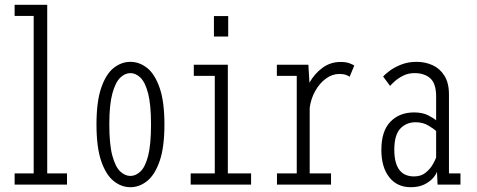

<svg xmlns="http://www.w3.org/2000/svg" viewBox="-20 -770 1990 801"><path d="M41 0V-46.5H120.5V-703.5H41V-750H177V-46.5H259.5V0Z M524 11Q486.5 11 454.2 -14.8Q422 -40.5 402.2 -98Q382.5 -155.5 382.5 -251Q382.5 -346 402.2 -403.5Q422 -461 454.2 -486.5Q486.5 -512 524 -512Q561.5 -512 593.8 -486.5Q626 -461 646 -403.5Q666 -346 666 -251Q666 -155.5 646 -98Q626 -40.5 593.8 -14.8Q561.5 11 524 11ZM524 -36Q546.5 -36 566.2 -54.8Q586 -73.5 598 -120Q610 -166.5 610 -251Q610 -333.5 598 -380Q586 -426.5 566.2 -445.8Q546.5 -465 524 -465Q501.5 -465 481.5 -445.8Q461.5 -426.5 448.8 -380Q436 -333.5 436 -251Q436 -167 448.8 -120.2Q461.5 -73.5 481.5 -54.8Q501.5 -36 524 -36Z M872.5 -703H932V-617.5H872.5ZM775.5 0V-46.5H876V-453.5H788.5V-500H930.5V-46.5H1027.5V0Z M1135.5 0V-46.5H1218V-453.5H1135V-500H1266.5L1271 -425Q1292 -462.5 1325.2 -487Q1358.5 -511.5 1401 -511.5Q1423.5 -511.5 1438.2 -506Q1453 -500.5 1458 -496.5L1438.5 -449.5Q1435.5 -453 1424.2 -457.2Q1413 -461.5 1395.5 -461.5Q1366 -461.5 1339.5 -442Q1313 -422.5 1295 -390.2Q1277 -358 1272 -320.5V-46.5H1361V0Z M1693.5 11Q1636.5 11 1603.8 -30.8Q1571 -72.5 1571 -144.5Q1571 -223.5 1608.8 -262.2Q1646.5 -301 1707.5 -301Q1743 -301 1767 -288.5Q1791 -276 1799.5 -268V-367Q1799.5 -421.5 1775.2 -443.2Q1751 -465 1709 -465Q1683.5 -465 1662.5 -454.5Q1641.5 -444 1627.2 -431.2Q1613 -418.5 1607.5 -411.5L1578.5 -450.5Q1585.5 -459.5 1605 -474.2Q1624.5 -489 1653.5 -500.5Q1682.5 -512 1718 -512Q1754 -512 1784.8 -498Q1815.5 -484 1834.2 -454Q1853 -424 1853 -376V-46.5H1901V0H1805.5L1803 -54Q1800 -43 1787 -27.8Q1774 -12.5 1750.8 -0.8Q1727.5 11 1693.5 11ZM1707.5 -34Q1737 -34 1756.2 -50Q1775.5 -66 1786 -85Q1796.5 -104 1799.5 -113V-223Q1791 -232 1767.5 -246Q1744 -260 1714 -260Q1675 -260 1650 -233.5Q1625 -207 1625 -145.5Q1625 -34 1707.5 -34Z"/></svg>

Font: Trispace Condensed ExtraLight
Style: Regular
Weight: 200
Width: 3
Designer: Tyler Finck
Foundry: Etcetera Type Company
Version: Version 1.210; ttfautohint (v1.8.3)